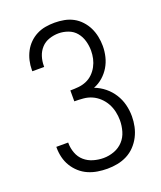

<svg xmlns="http://www.w3.org/2000/svg" viewBox="-139 -831 778 928"><g transform="rotate(-20 250.0 -367.5)"><path d="M253 8Q228 8 203 4Q178 0 155 -10Q132 -20 113 -37Q94 -54 81 -75.5Q68 -97 62 -121.5Q56 -146 56 -172V-176H117V-173Q117 -147 126.5 -121.5Q136 -96 155.5 -79Q175 -62 201 -54.5Q227 -47 253 -47Q281 -47 308 -57Q335 -67 354 -87.5Q373 -108 381 -136Q389 -164 389 -192Q389 -214 384 -236.5Q379 -259 368 -279Q357 -299 340 -315Q323 -331 302.5 -340Q282 -349 259 -351Q236 -353 213 -353V-409Q234 -409 255 -411Q276 -413 295 -421Q314 -429 329 -443.5Q344 -458 354 -476.5Q364 -495 368.5 -515Q373 -535 373 -556Q373 -581 366 -606Q359 -631 343 -650.5Q327 -670 302.5 -679Q278 -688 253 -688Q229 -688 205 -680Q181 -672 164.5 -654Q148 -636 140.5 -612.5Q133 -589 133 -564V-559H72V-566Q72 -590 77.5 -613.5Q83 -637 94 -658Q105 -679 122 -696Q139 -713 160.5 -724Q182 -735 205.5 -739Q229 -743 253 -743Q277 -743 301.5 -738.5Q326 -734 347.5 -722.5Q369 -711 386 -692.5Q403 -674 413.5 -652.5Q424 -631 429 -606.5Q434 -582 434 -558Q434 -530 427.5 -503Q421 -476 407 -452.5Q393 -429 372 -410.5Q351 -392 325 -382Q354 -371 378 -351.5Q402 -332 418.5 -306Q435 -280 442.5 -250.5Q450 -221 450 -190Q450 -164 444.5 -138Q439 -112 427 -88.5Q415 -65 396.5 -45.5Q378 -26 354.5 -14Q331 -2 305 3Q279 8 253 8Z"/></g></svg>

Font: Iosevka Term Curly Light
Style: Regular
Weight: 300
Designer: Belleve Invis
Foundry: Belleve Invis
Version: Version 32.3.0